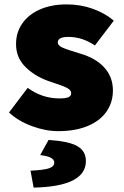

<svg xmlns="http://www.w3.org/2000/svg" viewBox="-20 -584 566 874"><path d="M21 -72 106 -184Q172 -136 250 -136Q279 -136 291.5 -141.5Q304 -147 304 -160Q304 -174 284.5 -184Q265 -194 224 -207L198 -216Q135 -239 94 -281Q53 -323 53 -383Q53 -437 82 -478Q111 -519 163 -541.5Q215 -564 283 -564Q347 -564 402.5 -544Q458 -524 498 -490L412 -377Q355 -416 291 -416Q243 -416 243 -391Q243 -377 264 -367.5Q285 -358 345 -340Q415 -320 454.5 -277Q494 -234 494 -172Q494 -119 465.5 -77Q437 -35 380.5 -11Q324 13 245 13Q187 13 125 -10Q63 -33 21 -72ZM227 156Q227 129 163 122L201 53Q294 59 332.5 81.5Q371 104 371 149Q371 265 133 270L119 193Q180 190 203.5 182Q227 174 227 156Z"/></svg>

Font: Nebula Sans Black
Style: Regular
Weight: 900
Designer: Paul D. Hunt for Adobe (as Source Sans)
Foundry: Nebula Entertainment & Broadcasting LLC
Version: Version 1.010